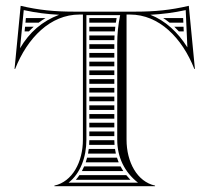

<svg xmlns="http://www.w3.org/2000/svg" viewBox="-20 -640 720 660"><path d="M287 -202H373V-218H287ZM287 -188V-172H373V-188ZM287 -562H378.3C379.1 -567.3 380 -572.7 380.9 -578H287ZM287 -548V-532H374.8C375.2 -537.4 375.8 -542.7 376.4 -548ZM287 -518V-502H373.1C373.3 -507.4 373.5 -512.7 373.8 -518ZM287 -488V-472H373V-488ZM287 -458V-442H373V-458ZM287 -428V-412H373V-428ZM287 -398V-382H373V-398ZM287 -368V-352H373V-368ZM287 -338V-322H373V-338ZM287 -308V-292H373V-308ZM287 -278V-262H373V-278ZM287 -248V-232H373V-248ZM387.9 -82C385.7 -87.2 383.8 -92.6 382.1 -98H279.4C278 -92.6 276.4 -87.2 274.6 -82ZM394.5 -68H269.3C266.9 -62.5 264.3 -57.2 261.5 -52H403.9C400.5 -57.2 397.3 -62.5 394.5 -68ZM414 -38H253C249.2 -32.4 245.1 -27 240.7 -22H428.1C423.1 -27.2 418.4 -32.5 414 -38ZM373 -158H287C287 -152.6 286.8 -147.3 286.4 -142H373.7C373.3 -147.3 373.1 -152.6 373 -158ZM375.3 -128H285.1C284.4 -122.6 283.6 -117.3 282.5 -112H378.3C377.1 -117.2 376.1 -122.6 375.3 -128ZM609.6 -578H540.8C548.5 -573.1 555.9 -567.7 563 -562H610.3ZM610.9 -548H579.2C584.7 -542.9 589.9 -537.5 595 -532H611.6ZM136.7 -578H69L67.5 -562H112.8C120.5 -567.8 128.4 -573.1 136.7 -578ZM95.7 -548H66.1C65.6 -542.7 65.1 -537.3 64.6 -532H79.4C84.6 -537.6 90.1 -542.9 95.7 -548ZM265 -160C265 -82.9 228.7 -15.5 167 -2V0H513V-2C451.3 -15.5 415 -82.9 415 -160V-590H427C526.8 -590 605.8 -510.1 648 -403H650L629 -620C566.3 -605.2 511.5 -600 447 -600H233C168.5 -600 113.7 -605.2 51 -620L30 -403H32C74.2 -510.1 153.2 -590 253 -590H265ZM183.3 -589.2C124.2 -566.8 81.1 -529 48.9 -474.2L61.6 -605.3C105.1 -595.8 142 -591.3 183.3 -589.2ZM496.7 -589.2C537.7 -591.3 576.9 -596.3 618.4 -605.3L624.1 -477.2C591.3 -529.3 548.3 -569.3 496.7 -589.2ZM277 -160V-588H393C386.2 -554 383 -524.7 383 -490V-160C383 -100.1 407.4 -48.8 454.4 -12H215.6C256.2 -43.8 277 -99.7 277 -160Z"/></svg>

Font: SortefaxS02
Style: Medium
Weight: 500
Designer: gluk
Foundry: gluk
Version: Version 0.261